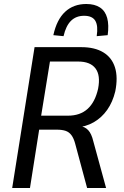

<svg xmlns="http://www.w3.org/2000/svg" viewBox="-20 -941 623 961"><path d="M41 0 153 -705H387Q454 -705 497 -679Q540 -653 555.5 -603.5Q571 -554 557 -484Q544 -430 516.5 -391Q489 -352 449 -329Q409 -306 357 -302L365 -310L382 -309Q405 -307 421.5 -289.5Q438 -272 447 -234L511 0H416L356 -223Q349 -249 337.5 -264.5Q326 -280 308.5 -286Q291 -292 264 -292H176L130 0ZM186 -362H320Q381 -362 418.5 -396Q456 -430 471 -497Q484 -564 458 -598.5Q432 -633 371 -633H230ZM298 -760 247 -765Q264 -843 306 -882Q348 -921 412 -921Q454 -921 480.5 -903.5Q507 -886 516.5 -851Q526 -816 519 -765L464 -760Q472 -812 457 -837Q442 -862 401 -862Q361 -862 335.5 -837Q310 -812 298 -760Z"/></svg>

Font: Nunito Sans 10pt Condensed Medium
Style: Italic
Weight: 500
Width: 3
Italic angle: -9°
Designer: Vernon Adams
Foundry: Vernon Adams
Version: Version 3.101;gftools[0.9.27]